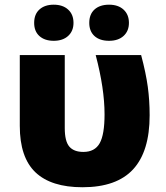

<svg xmlns="http://www.w3.org/2000/svg" viewBox="-20 -787 703 815"><path d="M330.1 7.8Q197.3 7.8 130.6 -55.4Q64 -118.7 64 -252.9V-553.2H254.9V-243.2Q254.9 -187.5 274.2 -164.8Q293.5 -142.1 334 -142.1Q382.3 -142.1 403.1 -179Q423.8 -215.8 423.8 -301.8Q423.8 -410.6 386.2 -553.2H579.1Q599.6 -476.1 607.4 -418.2Q615.2 -360.4 615.2 -297.9Q615.2 -144.5 545.2 -68.4Q475.1 7.8 330.1 7.8ZM125 -689.9Q125 -726.6 147.5 -746.8Q169.9 -767.1 208 -767.1Q246.6 -767.1 269.3 -746.3Q292 -725.6 292 -689.9Q292 -655.3 269.3 -634.5Q246.6 -613.8 208 -613.8Q169.9 -613.8 147.5 -633.8Q125 -653.8 125 -689.9ZM358.9 -689.9Q358.9 -726.6 381.3 -746.8Q403.8 -767.1 442.9 -767.1Q481.9 -767.1 504.6 -746.1Q527.3 -725.1 527.3 -689.9Q527.3 -655.3 504.6 -634.5Q481.9 -613.8 442.9 -613.8Q403.3 -613.8 381.1 -634Q358.9 -654.3 358.9 -689.9Z"/></svg>

Font: OpenSansExtrabold
Style: Regular
Weight: 800
Foundry: Ascender Corporation
Version: Version 1.10